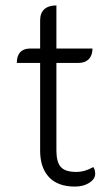

<svg xmlns="http://www.w3.org/2000/svg" viewBox="-20 -679 412 708"><path d="M128 -123V-447H42Q42 -473 54.5 -486.5Q67 -500 91 -500H128V-604Q128 -631 143.5 -645Q159 -659 188 -659V-500H321Q321 -475 307.5 -461Q294 -447 270 -447H188V-124Q188 -81 204.5 -63Q221 -45 261 -45Q293 -45 324 -63Q331 -53 331 -38Q331 -19 309.5 -5Q288 9 256 9Q193 9 160.5 -26Q128 -61 128 -123Z"/></svg>

Font: K2D ExtraLight
Style: Regular
Weight: 275
Designer: Katatrad Aksorn Co.,Ltd.
Foundry: Cadson Demak Co.,Ltd.
Version: Version 1.000; ttfautohint (v1.6)